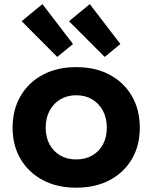

<svg xmlns="http://www.w3.org/2000/svg" viewBox="-20 -882 726 914"><path d="M343 11.5Q251.5 11.5 183.5 -24.8Q115.5 -61 77.8 -125.2Q40 -189.5 40 -274Q40 -359.5 77.8 -424.5Q115.5 -489.5 183.5 -526Q251.5 -562.5 343 -562.5Q434 -562.5 502.2 -526Q570.5 -489.5 608 -424.5Q645.5 -359.5 645.5 -274Q645.5 -189.5 608 -125.2Q570.5 -61 502.5 -24.8Q434.5 11.5 343 11.5ZM343 -123Q386 -123 418.8 -141.8Q451.5 -160.5 470 -194.5Q488.5 -228.5 488.5 -274.5Q488.5 -320 470 -354.8Q451.5 -389.5 418.8 -409Q386 -428.5 343 -428.5Q300 -428.5 267.2 -409Q234.5 -389.5 216 -354.8Q197.5 -320 197.5 -274.5Q197.5 -228.5 216 -194.5Q234.5 -160.5 267.2 -141.8Q300 -123 343 -123ZM407.5 -862.5 308.5 -781 478.5 -611 553 -672.5ZM182 -862.5 83 -781 252.5 -611 327.5 -672.5Z"/></svg>

Font: Hepta Slab
Style: Bold
Weight: 700
Designer: Michael LaGattuta
Foundry: Michael LaGattuta
Version: Version 1.100